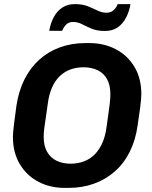

<svg xmlns="http://www.w3.org/2000/svg" viewBox="-20 -906 743 936"><path d="M296 10Q224 10 167 -20Q110 -50 76.5 -106Q43 -162 43 -239Q43 -259 48.5 -302.5Q54 -346 60 -390Q71 -463 99.5 -519.5Q128 -576 172 -615.5Q216 -655 273 -675.5Q330 -696 397 -696H416Q487 -696 544.5 -666Q602 -636 635.5 -580Q669 -524 669 -447Q669 -426 663.5 -383.5Q658 -341 651 -295Q641 -223 612.5 -166Q584 -109 539.5 -70Q495 -31 438 -10.5Q381 10 314 10ZM324 -108Q359 -108 388.5 -119Q418 -130 440.5 -152Q463 -174 478 -207Q493 -240 499 -284Q505 -327 509 -355Q513 -383 515 -400.5Q517 -418 517.5 -428.5Q518 -439 518 -447Q518 -491 502 -520Q486 -549 456.5 -563.5Q427 -578 387 -578Q352 -578 322.5 -567Q293 -556 270.5 -534Q248 -512 233.5 -479Q219 -446 213 -401Q207 -358 203 -330.5Q199 -303 196.5 -285.5Q194 -268 193.5 -257.5Q193 -247 193 -238Q193 -195 209.5 -166Q226 -137 255.5 -122.5Q285 -108 324 -108ZM220 -756Q227 -795 243 -824Q259 -853 284.5 -869.5Q310 -886 345 -886Q382 -886 408 -875.5Q434 -865 455.5 -854.5Q477 -844 499 -844Q520 -844 533 -855.5Q546 -867 554 -886H616Q610 -849 594 -819Q578 -789 553 -772Q528 -755 491 -755Q454 -755 427.5 -766Q401 -777 380 -788Q359 -799 336 -799Q317 -799 304.5 -788Q292 -777 283 -756Z"/></svg>

Font: Chivo SemiBold
Style: Italic
Weight: 600
Italic angle: -8.05°
Designer: Hector Gatti
Foundry: Omnibus-Type
Version: Version 2.002